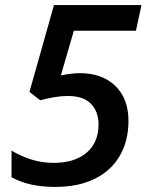

<svg xmlns="http://www.w3.org/2000/svg" viewBox="-20 -734 591 764"><path d="M297.9 -442.9Q386.2 -442.9 438.7 -392.3Q491.2 -341.8 491.2 -252.9Q491.2 -174.3 457 -114.7Q422.9 -55.2 357.4 -22.7Q292 9.8 199.2 9.8Q94.7 9.8 25.9 -28.8V-134.8Q107.4 -85.9 192.9 -85.9Q277.3 -85.9 324.7 -126.5Q372.1 -167 372.1 -238.8Q372.1 -290 341.8 -321Q311.5 -352.1 250 -352.1Q203.6 -352.1 140.1 -335L97.2 -368.2L194.8 -713.9H543L521 -611.8H273.9L222.2 -434.1Q267.6 -442.9 297.9 -442.9Z"/></svg>

Font: f52132580099584   
Style: Italic
Weight: 600
Italic angle: -12°
Foundry: Ascender Corporation
Version: Version 1.10